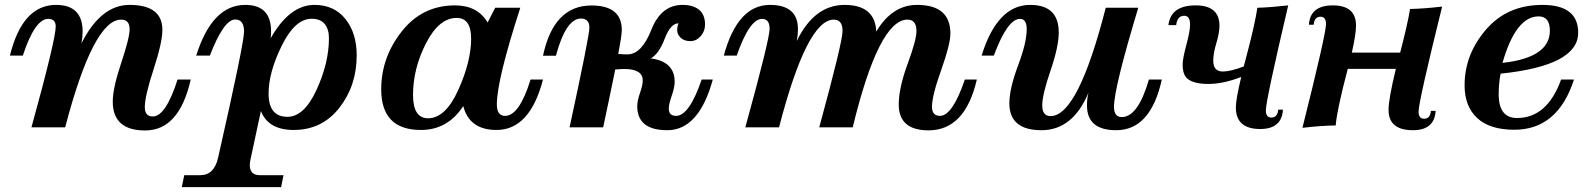

<svg xmlns="http://www.w3.org/2000/svg" viewBox="-20 -520 6501 784"><path d="M572.8 12.7Q440.4 12.7 440.4 -105Q440.4 -160.2 474.9 -262.9Q509.3 -365.7 509.3 -400.9Q509.3 -439.9 474.6 -439.9Q361.3 -439.9 246.1 0H108.4Q207.5 -358.9 207.5 -412.1Q207.5 -442.9 176.8 -442.9Q122.6 -442.9 73.2 -293H20.5Q71.3 -500 209 -500Q317.4 -500 317.4 -391.1Q317.4 -368.2 312.5 -342.8Q391.6 -500 508.8 -500Q643.1 -500 643.1 -397.9Q643.1 -347.2 607.2 -237.3Q571.3 -127.4 571.3 -82.5Q571.3 -44.4 604 -44.4Q656.7 -44.4 705.1 -195.3H758.8Q711.9 12.7 572.8 12.7Z M1153.8 -43Q1221.7 -43 1272.5 -153.1Q1323.2 -263.2 1323.2 -364.3Q1323.2 -400.4 1305.9 -421.9Q1288.6 -443.4 1252.4 -443.4Q1184.6 -443.4 1130.6 -333.7Q1076.7 -224.1 1076.7 -138.2Q1076.7 -43 1153.8 -43ZM1127.9 244.1H722.2L732.4 195.3H797.9Q854.5 195.3 870.6 124Q976.6 -343.8 976.6 -391.1Q976.6 -440.4 940.4 -440.4Q894 -440.4 836.9 -293H781.2Q846.2 -500 981.4 -500Q1086.9 -500 1086.9 -392.1Q1086.9 -373.5 1085 -363.3Q1162.1 -500 1264.2 -500Q1344.2 -500 1390.4 -442.6Q1436.5 -385.3 1436.5 -293.9Q1436.5 -170.4 1365.7 -79.8Q1294.9 10.7 1179.2 10.7Q1075.2 10.7 1045.4 -66.9L1002.9 130.9Q1000 144 1000 154.8Q1000 195.3 1041.5 195.3H1137.7Z M2104.5 -488.3Q2008.8 -192.9 2008.8 -93.8Q2008.8 -46.9 2042.5 -46.9Q2100.6 -46.9 2146.5 -195.3H2197.3Q2143.6 10.7 2007.8 10.7Q1896.5 10.7 1871.6 -86.9Q1808.1 10.7 1698.7 10.7Q1536.6 10.7 1536.6 -155.3Q1536.6 -285.2 1620.4 -391.6Q1704.1 -498 1837.9 -498Q1929.7 -498 1971.2 -428.2L2002 -488.3ZM1728 -37.1Q1799.3 -37.1 1851.6 -153.3Q1903.8 -269.5 1903.8 -362.3Q1903.8 -446.8 1844.7 -446.8Q1772.5 -446.8 1719.5 -343.3Q1666.5 -239.7 1666.5 -132.3Q1666.5 -37.1 1728 -37.1Z M2504.4 -299.8Q2522 -297.9 2542 -297.9Q2600.1 -297.9 2639.9 -398.9Q2679.7 -500 2767.1 -500Q2810.1 -500 2834.5 -480.2Q2858.9 -460.4 2858.9 -419.4Q2858.9 -392.6 2841.1 -372.3Q2823.2 -352.1 2799.3 -352.1Q2773.4 -352.1 2759.3 -366Q2745.1 -379.9 2745.1 -397Q2745.1 -411.6 2750.5 -424.8Q2718.3 -424.8 2694.1 -361.8Q2669.9 -298.8 2637.2 -281.7Q2734.9 -268.6 2734.9 -186Q2734.9 -163.6 2722.9 -129.2Q2710.9 -94.7 2710.9 -76.2Q2710.9 -46.9 2740.7 -46.9Q2794.4 -46.9 2845.2 -195.3H2890.6Q2834 11.7 2704.6 11.7Q2583 11.7 2582 -85.4Q2582 -108.4 2593.3 -140.4Q2604.5 -172.4 2604.5 -191.4Q2604.5 -238.3 2528.8 -238.3Q2515.1 -238.3 2492.2 -236.3Q2476.1 -155.8 2442.9 0H2305.7Q2386.7 -373.5 2386.7 -406.7Q2386.7 -444.3 2352.1 -444.3Q2291 -444.3 2250 -292.5H2197.3Q2240.7 -497.6 2395 -497.6Q2519 -497.6 2519 -397.5Q2519 -375 2504.4 -299.8Z M3771.5 12.2Q3649.9 12.2 3649.9 -93.3Q3649.9 -160.6 3686 -258.8Q3722.2 -356.9 3722.2 -393.1Q3722.2 -439.9 3685.5 -439.9Q3568.8 -439.9 3461.9 0H3325.2Q3420.4 -348.6 3420.4 -393.1Q3420.4 -439.9 3384.8 -439.9Q3274.9 -439.9 3161.1 0H3023.4Q3122.6 -359.9 3122.6 -402.3Q3122.6 -442.9 3091.8 -442.9Q3040.5 -442.9 2988.3 -293H2935.5Q2991.7 -500 3124 -500Q3238.3 -500 3238.3 -400.9Q3238.3 -377 3233.4 -352.5Q3305.2 -500 3428.7 -500Q3553.2 -500 3558.1 -391.1Q3623 -500 3724.6 -500Q3860.8 -500 3860.8 -383.3Q3860.8 -339.4 3823.2 -234.1Q3785.6 -128.9 3785.6 -84Q3785.6 -46.9 3818.4 -46.9Q3869.1 -46.9 3919.9 -195.3H3968.8Q3920.9 12.2 3771.5 12.2Z M4232.9 11.7Q4101.6 11.7 4101.6 -98.1Q4101.6 -158.2 4137 -252.2Q4172.4 -346.2 4172.4 -400.9Q4172.4 -442.9 4145 -442.9Q4093.8 -442.9 4038.1 -293H3988.3Q4052.2 -500 4186.5 -500Q4303.2 -500 4303.2 -387.7Q4303.2 -329.6 4269.5 -231.4Q4235.8 -133.3 4235.8 -89.8Q4235.8 -45.9 4270 -45.9Q4381.8 -45.9 4495.1 -488.3H4627.9Q4528.8 -160.2 4528.8 -83.5Q4528.8 -42 4560.5 -42Q4627 -42 4671.4 -195.3H4724.1Q4678.7 11.7 4537.6 11.7Q4418.5 11.7 4418.5 -89.4Q4418.5 -118.7 4424.8 -142.1Q4360.8 11.7 4232.9 11.7Z M5058.6 -248.5Q5062 -260.7 5065.4 -273.9Q5104.5 -420.9 5114.3 -488.3Q5161.6 -489.3 5240.2 -498Q5148.9 -109.4 5148.9 -69.3Q5148.9 -40 5171.4 -40Q5196.8 -40 5199.2 -72.3H5218.8Q5213.9 6.8 5126 6.8Q5026.4 6.8 5026.4 -81.1Q5026.4 -114.7 5048.3 -205.6Q4974.1 -177.2 4915 -177.2Q4843.8 -177.2 4821.8 -206.1Q4809.1 -222.7 4809.1 -255.9Q4809.1 -280.3 4824.2 -336.4Q4839.4 -392.6 4839.4 -419.9Q4839.4 -455.6 4815.4 -455.6Q4787.1 -455.6 4782.7 -417.5H4751Q4760.7 -498 4862.3 -498Q4959.5 -498 4959.5 -415Q4959.5 -386.2 4946.8 -344Q4934.1 -301.8 4934.1 -272Q4934.1 -228 4973.6 -228Q5003.9 -228 5058.6 -248.5Z M5483.4 -238.8Q5439 -70.8 5434.1 -7.8Q5372.1 -6.8 5298.3 2Q5394.5 -381.8 5394.5 -421.9Q5394.5 -451.7 5372.1 -451.7Q5346.7 -451.7 5344.2 -418.9H5324.7Q5329.6 -498 5422.4 -498Q5517.1 -498 5517.1 -415.5Q5517.1 -380.4 5500 -305.2H5697.3Q5728 -422.9 5737.8 -483.4Q5794.9 -484.4 5868.7 -493.2Q5772.5 -104.5 5772.5 -64.5Q5772.5 -35.2 5794.9 -35.2Q5820.3 -35.2 5822.8 -67.4H5842.3Q5837.4 11.7 5749.5 11.7Q5649.9 11.7 5649.9 -71.3Q5649.9 -115.7 5679.7 -238.8Z M6163.6 9.8Q6063 9.8 6011.7 -38.1Q5960.4 -85.9 5960.4 -171.4Q5960.4 -297.4 6047.4 -398.7Q6134.3 -500 6278.3 -500Q6424.3 -500 6424.3 -386.2Q6424.3 -252 6107.4 -219.2Q6099.6 -181.2 6099.6 -130.4Q6101.6 -38.1 6174.3 -38.1Q6297.9 -38.1 6354.5 -195.3H6407.2Q6340.8 9.8 6163.6 9.8ZM6115.2 -263.2Q6308.6 -284.7 6308.6 -394.5Q6308.6 -453.1 6262.7 -453.1Q6169.4 -453.1 6115.2 -263.2Z"/></svg>

Font: Munson
Style: Bold Italic
Weight: 700
Italic angle: -12°
Designer: Paul James MIller
Foundry: High-Logic / Made with FontCreator
Version: Version 2.10;May 5, 2019;FontCreator 11.5.0.2430 64-bit